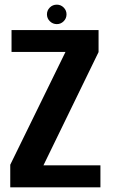

<svg xmlns="http://www.w3.org/2000/svg" viewBox="-20 -804 486 824"><path d="M24 0V-97L261 -581H29.5V-675H403V-580.5L166.5 -94.5H411V0ZM224 -700.5Q206.5 -700.5 194 -712.8Q181.5 -725 181.5 -742.5Q181.5 -759.5 193.8 -771.8Q206 -784 224 -784Q241 -784 253.2 -771.8Q265.5 -759.5 265.5 -742.5Q265.5 -725 253.2 -712.8Q241 -700.5 224 -700.5Z"/></svg>

Font: Anybody SemiBold
Style: Regular
Weight: 600
Designer: Tyler Finck
Foundry: Etcetera Type Company
Version: Version 1.010; ttfautohint (v1.8.3) -l 8 -r 50 -G 200 -x 14 